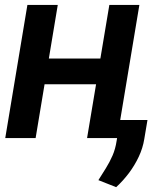

<svg xmlns="http://www.w3.org/2000/svg" viewBox="-20 -566 669 787"><path d="M430.2 -326.2 412.6 -220.7H123L139.6 -326.2ZM216.8 -545.9 126 0H1.5L92.3 -545.9ZM551.3 -545.9 460.4 0H336.9L428.2 -545.9ZM584.5 -74.2 571.3 4.4Q565.4 41 548.8 76.4Q532.2 111.8 508.3 143.6Q484.4 175.3 456.1 201.2L383.3 172.4Q398.9 147.5 414.1 123.3Q429.2 99.1 441.2 71.8Q453.1 44.4 458 11.7L472.2 -74.2Z"/></svg>

Font: Inter Tight SemiBold
Style: Italic
Weight: 600
Italic angle: -9.39999°
Designer: Rasmus Andersson
Foundry: rsms
Version: Version 3.004